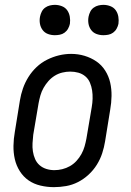

<svg xmlns="http://www.w3.org/2000/svg" viewBox="-20 -763 540 791"><path d="M202 8Q174 8 146.5 1.5Q119 -5 97.5 -20Q76 -35 61.5 -58Q47 -81 41 -107.5Q35 -134 35.5 -162.5Q36 -191 41 -219L62 -349Q66 -374 74.5 -398.5Q83 -423 97 -445.5Q111 -468 130.5 -486.5Q150 -505 174 -517Q198 -529 223 -535Q248 -541 273 -541Q302 -541 328.5 -533Q355 -525 377 -510Q399 -495 413.5 -472Q428 -449 434 -422.5Q440 -396 439.5 -367.5Q439 -339 434 -311L413 -181Q409 -156 401 -131.5Q393 -107 379 -84.5Q365 -62 345 -43.5Q325 -25 301.5 -13Q278 -1 252.5 3.5Q227 8 202 8ZM204 -62Q220 -62 236.5 -66Q253 -70 268 -78.5Q283 -87 295 -100Q307 -113 315.5 -128.5Q324 -144 328.5 -160Q333 -176 336 -192L358 -322Q361 -339 361.5 -356.5Q362 -374 359.5 -390.5Q357 -407 350.5 -422.5Q344 -438 331.5 -448.5Q319 -459 303 -463.5Q287 -468 269 -468Q253 -468 236.5 -464Q220 -460 205.5 -451Q191 -442 179.5 -429Q168 -416 159.5 -401Q151 -386 146.5 -370Q142 -354 139 -338L117 -208Q115 -191 114 -173.5Q113 -156 115.5 -139.5Q118 -123 124.5 -108Q131 -93 143 -82.5Q155 -72 171 -67Q187 -62 204 -62ZM406 -618Q391 -618 377.5 -623Q364 -628 355.5 -639.5Q347 -651 344.5 -665.5Q342 -680 345 -695Q347 -705 352 -715Q357 -725 366 -731.5Q375 -738 385.5 -740.5Q396 -743 406 -743Q421 -743 435 -737.5Q449 -732 457 -720.5Q465 -709 467.5 -694.5Q470 -680 468 -665Q466 -655 460.5 -645Q455 -635 446 -628.5Q437 -622 426.5 -620Q416 -618 406 -618ZM206 -618Q191 -618 177.5 -623Q164 -628 155.5 -639.5Q147 -651 144.5 -665.5Q142 -680 145 -695Q147 -705 152 -715Q157 -725 166 -731.5Q175 -738 185.5 -740.5Q196 -743 206 -743Q221 -743 235 -737.5Q249 -732 257 -720.5Q265 -709 267.5 -694.5Q270 -680 268 -665Q266 -655 260.5 -645Q255 -635 246 -628.5Q237 -622 226.5 -620Q216 -618 206 -618Z"/></svg>

Font: Iosevka Curly Slab Oblique
Style: Regular
Weight: 400
Italic angle: -9°
Monospace: yes
Designer: Belleve Invis
Foundry: Belleve Invis
Version: Version 11.1.0; ttfautohint (v1.8.3)